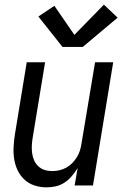

<svg xmlns="http://www.w3.org/2000/svg" viewBox="-20 -798 540 826"><path d="M180 8Q154 8 129 0Q104 -8 85.5 -25Q67 -42 56 -65Q45 -88 41 -113.5Q37 -139 38.5 -166Q40 -193 44 -219L95 -530H174L121 -208Q118 -191 117 -174Q116 -157 118 -140.5Q120 -124 126.5 -109Q133 -94 144.5 -83Q156 -72 171.5 -67Q187 -62 204 -62Q220 -62 235.5 -65.5Q251 -69 265.5 -77Q280 -85 291.5 -97Q303 -109 311.5 -123Q320 -137 324.5 -152.5Q329 -168 331 -183L389 -530H467L380 0H301L314 -75Q303 -57 289 -40.5Q275 -24 257.5 -12.5Q240 -1 220 3.5Q200 8 180 8ZM249 -596 145 -727 214 -773 300 -648 427 -778 486 -722 336 -596Z"/></svg>

Font: Iosevka Curly Oblique
Style: Regular
Weight: 400
Italic angle: -9°
Monospace: yes
Designer: Belleve Invis
Foundry: Belleve Invis
Version: Version 11.1.0; ttfautohint (v1.8.3)